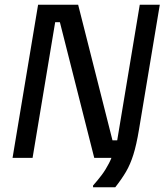

<svg xmlns="http://www.w3.org/2000/svg" viewBox="-20 -670 707 815"><path d="M375 125V117.5Q395 95 411.7 72.9Q428.3 50.8 442.5 23.3Q456.7 -4.2 467.5 -40.8L487.5 0H380L234.2 -575.8H214.2L118.3 0H33.3L141.7 -650H311.7L457.5 -74.2H477.5L573.3 -650H658.3L570 -120Q559.2 -55 546.2 -13.8Q533.3 27.5 515 58.8Q496.7 90 469.2 125Z"/></svg>

Font: Familjen Grotesk
Style: Italic
Weight: 400
Italic angle: -9.46201°
Designer: Anders Wikstroem, Jonas Baeckman, Matilda Gysing, Kristian Moeller
Foundry: Familjen STHLM AB
Version: Version 2.000